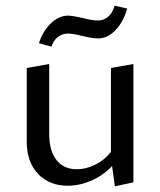

<svg xmlns="http://www.w3.org/2000/svg" viewBox="-20 -648 564 675"><path d="M449 -423V-7L384 7L374 -64Q341 -30 300 -12.5Q259 5 218 5Q154 5 114 -36.5Q74 -78 74 -150V-409L153 -423V-177Q153 -118 178.5 -85.5Q204 -53 250 -53Q282 -53 314 -68.5Q346 -84 370 -114V-409ZM117 -496Q130 -538 158.5 -565.5Q187 -593 219 -593Q234 -593 270 -585Q302 -576 325 -576Q345 -576 360.5 -589.5Q376 -603 383 -628L427 -618Q414 -571 386 -542Q358 -513 325 -513Q308 -513 289.5 -517Q271 -521 268 -522Q236 -530 219 -530Q199 -530 183.5 -518Q168 -506 161 -484Z"/></svg>

Font: Ysabeau Medium
Style: Regular
Weight: 500
Designer: Christian Thalmann (Catharsis Fonts)
Version: Version 0.003